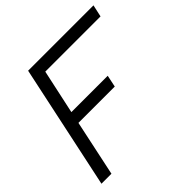

<svg xmlns="http://www.w3.org/2000/svg" viewBox="-179 -860 1020 1020"><g transform="rotate(-45 331.0 -350.0)"><path d="M22 0 171 -700H662L647 -632H232L178 -382H451L437 -315H164L97 0Z"/></g></svg>

Font: Red Hat Display
Style: Italic
Weight: 400
Italic angle: -12°
Designer: Pentagram, MCKL
Foundry: Pentagram, MCKL
Version: Version 1.023; ttfautohint (v1.8.3)